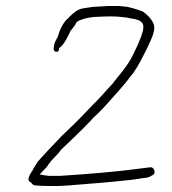

<svg xmlns="http://www.w3.org/2000/svg" viewBox="-20 -651 576 643"><path d="M80 -42 84 -40C88 -34 91 -31 98 -30C120 -28 143 -28 168 -28C182 -28 195 -29 209 -30H210C214 -30 219 -30 221 -31H222C288 -36 361 -42 422 -49C435 -51 447 -52 455 -54H456L472 -56C477 -57 483 -59 488 -63C496 -66 499 -70 497 -80C495 -87 490 -91 484 -91C483 -91 483 -90 476 -90L461 -88C372 -76 276 -68 180 -62H144C139 -63 134 -63 128 -64L113 -67L125 -80C129 -84 134 -88 135 -90L146 -105C148 -108 150 -111 154 -115C163 -124 169 -131 179 -142C179 -143 183 -148 185 -150C218 -182 253 -214 285 -248C291 -256 299 -263 307 -270C314 -277 321 -285 333 -297C360 -328 396 -365 419 -398C421 -400 425 -404 425 -405L426 -406C446 -435 457 -459 474 -492C488 -524 504 -552 493 -574C486 -589 473 -602 459 -612L443 -618C432 -622 419 -625 407 -628C399 -629 388 -630 378 -631H344C334 -630 322 -630 311 -629H310C304 -629 299 -628 291 -628C281 -626 268 -625 258 -623C240 -620 227 -609 213 -595C213 -594 209 -591 208 -590C194 -578 181 -556 174 -529C169 -519 162 -508 161 -500L160 -491C158 -480 166 -475 175 -479C176 -483 178 -485 178 -486V-490C193 -499 206 -526 215 -545V-546C222 -555 231 -565 234 -572V-573C238 -579 244 -582 247 -583C266 -591 289 -595 314 -595C328 -596 341 -596 354 -596C374 -596 389 -594 405 -592H406C410 -591 413 -590 414 -590H415L426 -588H427C432 -587 454 -584 459 -569C461 -562 460 -556 459 -550V-549C449 -513 434 -485 419 -455C403 -426 379 -399 360 -375V-374C337 -350 316 -324 293 -302L264 -272C239 -245 212 -220 186 -195C159 -166 132 -139 106 -109C100 -98 93 -90 90 -82L89 -81V-80C76 -62 71 -47 80 -42Z"/></svg>

Font: Scribbler
Style: HLIta
Weight: 100
Designer: Mew Too
Foundry: Cannot Into Space Fonts
Version: Version 1.001